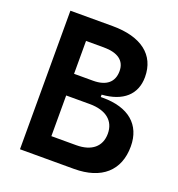

<svg xmlns="http://www.w3.org/2000/svg" viewBox="-126 -798 839 903"><g transform="rotate(20 293.0 -346.5)"><path d="M73.2 0H343.8C481 0 558.6 -69.3 558.6 -190.4C558.6 -298.8 485.8 -360.8 357.4 -360.8H346.2V-372.6C451.2 -379.9 509.8 -432.6 509.8 -520C509.8 -630.9 428.2 -693.4 284.2 -693.4H73.2ZM190.9 -108.4V-312H308.6C390.1 -312 436.5 -274.4 436.5 -210C436.5 -145.5 392.1 -108.4 315.4 -108.4ZM190.9 -420.4V-585H279.3C350.1 -585 387.7 -557.6 387.7 -505.4C387.7 -450.2 352.1 -420.4 286.1 -420.4Z"/></g></svg>

Font: Cascadia Code PL SemiBold
Style: Regular
Weight: 600
Monospace: yes
Designer: Aaron Bell
Foundry: Saja Typeworks
Version: Version 2404.023